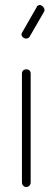

<svg xmlns="http://www.w3.org/2000/svg" viewBox="-20 -750 211 770"><path d="M85 -472Q93 -472 98 -467.5Q103 -463 103 -455V-18Q103 -11 98 -5.5Q93 0 85 0Q78 0 73 -5.5Q68 -11 68 -18V-455Q68 -463 73 -467.5Q78 -472 85 -472ZM100 -605Q99 -601 94 -598Q87 -594 80 -596Q73 -598 68 -605Q64 -613 69 -620L128 -723Q128 -727 132 -727Q138 -732 144.5 -729Q151 -726 155 -720Q162 -710 155 -700Z"/></svg>

Font: AkaAcidDosis
Style: ExtraLight
Weight: 250
Designer: Edgar Tolentino, Pablo Impallari, Igino Marini, Aka-Acid
Foundry: Edgar Tolentino, Pablo Impallari, Igino Marini, Aka-Acid
Version: Version 1.007